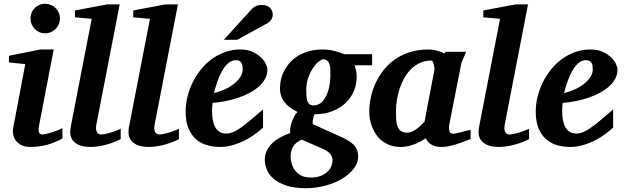

<svg xmlns="http://www.w3.org/2000/svg" viewBox="-20 -760 3282 1009"><path d="M308.1 -32.2Q263.2 -7.8 222.7 2.2Q182.1 12.2 139.2 12.2Q111.8 12.2 93 2.9Q74.2 -6.3 63.5 -21Q52.7 -35.6 49.3 -54Q45.9 -72.3 49.8 -90.8L112.8 -422.9L26.9 -432.1V-466.8L191.9 -500H262.2L185.1 -99.1Q183.1 -90.3 182.6 -82Q182.1 -73.7 183.8 -67.4Q185.5 -61 190.4 -57.1Q195.3 -53.2 204.1 -53.2Q208 -53.2 219.5 -55.7Q231 -58.1 246.1 -62.5Q261.2 -66.9 277.6 -73.2Q293.9 -79.6 308.1 -86.9ZM294.9 -663.1Q294.9 -647 288.8 -632.8Q282.7 -618.7 272 -607.9Q261.2 -597.2 247.1 -591.1Q232.9 -585 216.8 -585Q200.7 -585 186.8 -591.1Q172.9 -597.2 162.4 -607.9Q151.9 -618.7 146 -632.8Q140.1 -647 140.1 -663.1Q140.1 -679.2 146 -693.4Q151.9 -707.5 162.4 -717.8Q172.9 -728 186.8 -734.1Q200.7 -740.2 216.8 -740.2Q232.9 -740.2 247.1 -734.1Q261.2 -728 272 -717.8Q282.7 -707.5 288.8 -693.4Q294.9 -679.2 294.9 -663.1Z M614.3 -28.8Q577.6 -10.3 535.4 1Q493.2 12.2 454.1 12.2Q404.3 12.2 376.7 -8.5Q349.1 -29.3 349.1 -64Q349.1 -72.3 349.9 -81.3Q350.6 -90.3 353 -100.1L461.9 -661.1L374 -668.9V-705.1L543 -736.8H608.9L485.8 -102.1Q484.4 -93.3 484.6 -84.7Q484.9 -76.2 487.8 -69.1Q490.7 -62 496.6 -57.6Q502.4 -53.2 512.2 -53.2Q523.9 -53.2 551.3 -60.3Q578.6 -67.4 614.3 -83Z M920.4 -28.8Q883.8 -10.3 841.6 1Q799.3 12.2 760.3 12.2Q710.4 12.2 682.9 -8.5Q655.3 -29.3 655.3 -64Q655.3 -72.3 656 -81.3Q656.7 -90.3 659.2 -100.1L768.1 -661.1L680.2 -668.9V-705.1L849.1 -736.8H915L792 -102.1Q790.5 -93.3 790.8 -84.7Q791 -76.2 793.9 -69.1Q796.9 -62 802.7 -57.6Q808.6 -53.2 818.4 -53.2Q830.1 -53.2 857.4 -60.3Q884.8 -67.4 920.4 -83Z M1255.4 -396Q1255.4 -404.8 1254.2 -413.3Q1252.9 -421.9 1249.3 -428.7Q1245.6 -435.5 1238.5 -439.7Q1231.4 -443.8 1220.2 -443.8Q1196.8 -443.8 1178.5 -427.2Q1160.2 -410.6 1146 -385Q1131.8 -359.4 1121.6 -328.9Q1111.3 -298.3 1104.5 -271Q1130.4 -276.9 1157.2 -288.6Q1184.1 -300.3 1205.8 -316.7Q1227.5 -333 1241.5 -353Q1255.4 -373 1255.4 -396ZM1385.3 -395Q1385.3 -368.7 1373.3 -346.2Q1361.3 -323.7 1340.3 -305.2Q1319.3 -286.6 1291.3 -271.7Q1263.2 -256.8 1231.2 -246.1Q1199.2 -235.4 1164.8 -228.5Q1130.4 -221.7 1097.2 -219.2Q1096.2 -210 1095.2 -198.2Q1094.2 -186.5 1094.2 -178.2Q1094.2 -152.3 1098.1 -130.4Q1102.1 -108.4 1110.8 -92.3Q1119.6 -76.2 1134 -67.1Q1148.4 -58.1 1169.4 -58.1Q1185.5 -58.1 1202.1 -64.5Q1218.8 -70.8 1240.7 -85.7Q1262.7 -100.6 1292 -125Q1321.3 -149.4 1362.3 -185.1V-89.8Q1347.7 -75.7 1324.2 -57.9Q1300.8 -40 1271 -24.4Q1241.2 -8.8 1207 1.7Q1172.9 12.2 1136.2 12.2Q1103.5 12.2 1071.3 3.9Q1039.1 -4.4 1013.4 -25.4Q987.8 -46.4 971.7 -82.3Q955.6 -118.2 955.6 -173.8Q955.6 -211.9 965.1 -251Q974.6 -290 992.2 -326.2Q1009.8 -362.3 1035.2 -394Q1060.5 -425.8 1092.5 -449.2Q1124.5 -472.7 1162.6 -486.3Q1200.7 -500 1243.2 -500Q1279.8 -500 1306.6 -487.8Q1333.5 -475.6 1351.1 -458.7Q1368.7 -441.9 1377 -424.1Q1385.3 -406.2 1385.3 -395ZM1413.6 -681.2Q1413.6 -676.3 1411.6 -670.2Q1409.7 -664.1 1406 -658.2Q1402.3 -652.3 1397.7 -647.2Q1393.1 -642.1 1387.2 -639.2L1226.6 -550.8H1156.2L1293.5 -702.1Q1301.8 -711.4 1308.8 -717.5Q1315.9 -723.6 1323.2 -727.3Q1330.6 -731 1338.4 -732.4Q1346.2 -733.9 1356.4 -733.9Q1372.6 -733.9 1383.5 -729Q1394.5 -724.1 1401.1 -716.6Q1407.7 -709 1410.6 -699.5Q1413.6 -689.9 1413.6 -681.2Z M1727.5 83Q1727.5 65.9 1716.8 50.8Q1706.1 35.6 1678.2 22.9L1566.4 -25.9Q1549.8 -19.5 1538.6 -10.3Q1527.3 -1 1520.3 10.5Q1513.2 22 1510.3 35.2Q1507.3 48.3 1507.3 62Q1507.3 78.1 1512.2 97.4Q1517.1 116.7 1529.1 133.5Q1541 150.4 1561.3 161.6Q1581.5 172.9 1612.3 172.9Q1646.5 172.9 1668.7 163.1Q1690.9 153.3 1704.1 139.4Q1717.3 125.5 1722.4 110.1Q1727.5 94.7 1727.5 83ZM1716.3 -359.9Q1716.3 -377.4 1715.8 -393.6Q1715.3 -409.7 1711.7 -421.9Q1708 -434.1 1700.2 -441.2Q1692.4 -448.2 1678.2 -448.2Q1669.9 -448.2 1655 -436.5Q1640.1 -424.8 1625.5 -403.3Q1610.8 -381.8 1600.1 -351.8Q1589.4 -321.8 1589.4 -285.2Q1589.4 -267.6 1590.6 -253.2Q1591.8 -238.8 1595.5 -228.3Q1599.1 -217.8 1606.4 -211.9Q1613.8 -206.1 1626.5 -206.1Q1651.4 -206.1 1668.5 -221.4Q1685.5 -236.8 1696 -260Q1706.5 -283.2 1711.4 -310.1Q1716.3 -336.9 1716.3 -359.9ZM1843.3 -417Q1847.7 -405.8 1851.1 -389.4Q1854.5 -373 1854.5 -355Q1854.5 -317.9 1840.1 -282.7Q1825.7 -247.6 1797.6 -220.2Q1769.5 -192.9 1728 -176.3Q1686.5 -159.7 1632.3 -159.2Q1627 -145 1624.5 -130.6Q1622.1 -116.2 1623.5 -107.9L1756.3 -47.9Q1780.3 -37.6 1799.8 -27.1Q1819.3 -16.6 1833.3 -3.9Q1847.2 8.8 1854.7 24.9Q1862.3 41 1862.3 63Q1862.3 94.7 1840.3 124.5Q1818.4 154.3 1780.8 177.5Q1743.2 200.7 1693.1 214.8Q1643.1 229 1586.4 229Q1526.9 229 1486.1 215.6Q1445.3 202.1 1419.7 180.9Q1394 159.7 1382.8 132.8Q1371.6 106 1371.6 79.1Q1371.6 53.7 1381.8 32.2Q1392.1 10.7 1410.2 -6.8Q1428.2 -24.4 1452.6 -37.8Q1477.1 -51.3 1505.4 -61Q1503.4 -72.8 1505.6 -87.6Q1507.8 -102.5 1512.9 -117.9Q1518.1 -133.3 1525.9 -147.5Q1533.7 -161.6 1543.5 -171.9Q1523.4 -181.2 1506.6 -193.1Q1489.7 -205.1 1477.3 -220.2Q1464.8 -235.4 1458 -254.4Q1451.2 -273.4 1451.2 -296.9Q1451.2 -320.3 1457 -344.5Q1462.9 -368.7 1475.1 -391.1Q1487.3 -413.6 1505.6 -433.3Q1523.9 -453.1 1549.1 -468Q1574.2 -482.9 1606 -491.5Q1637.7 -500 1676.3 -500Q1695.3 -500 1712.6 -497.3Q1730 -494.6 1744.6 -490.5Q1759.3 -486.3 1770.8 -482.2Q1782.2 -478 1789.6 -475.1H1935.5V-417Z M2263.2 -394Q2263.7 -396 2262.9 -403.8Q2262.2 -411.6 2260 -420.2Q2257.8 -428.7 2254.6 -435.3Q2251.5 -441.9 2247.1 -441.9Q2214.8 -441.9 2188.7 -430.2Q2162.6 -418.5 2141.8 -398.4Q2121.1 -378.4 2106 -352.1Q2090.8 -325.7 2080.8 -296.1Q2070.8 -266.6 2065.9 -235.8Q2061 -205.1 2061 -176.8Q2061 -156.7 2061.8 -136.7Q2062.5 -116.7 2067.6 -100.1Q2072.8 -83.5 2084.7 -73.2Q2096.7 -63 2119.1 -63Q2135.3 -63 2149.7 -70.3Q2164.1 -77.6 2176 -87.2Q2188 -96.7 2197 -106.4Q2206.1 -116.2 2211.4 -121.1Q2214.8 -141.1 2217 -152.1Q2219.2 -163.1 2220.9 -173.1Q2222.7 -183.1 2225.1 -195.8Q2227.5 -208.5 2232.2 -232.2Q2236.8 -255.9 2244.1 -294.2Q2251.5 -332.5 2263.2 -394ZM2453.1 -29.8Q2436 -22.9 2417.2 -15.6Q2398.4 -8.3 2378.9 -2.2Q2359.4 3.9 2339.8 8.1Q2320.3 12.2 2301.3 12.2Q2269.5 12.2 2248.3 0.5Q2227.1 -11.2 2217.3 -33.2Q2204.1 -24.4 2189 -16.1Q2173.8 -7.8 2157.2 -1.7Q2140.6 4.4 2123 8.3Q2105.5 12.2 2087.4 12.2Q2056.6 12.2 2032.2 3.9Q2007.8 -4.4 1989.3 -18.6Q1970.7 -32.7 1957.8 -51.3Q1944.8 -69.8 1936.5 -90.1Q1928.2 -110.4 1924.3 -131.3Q1920.4 -152.3 1920.4 -170.9Q1920.4 -208 1928.5 -246.8Q1936.5 -285.6 1953.4 -322.3Q1970.2 -358.9 1995.6 -391.4Q2021 -423.8 2055.7 -448Q2090.3 -472.2 2134.5 -486.1Q2178.7 -500 2232.4 -500Q2254.4 -500 2276.1 -494.1Q2297.9 -488.3 2314.9 -479L2322.3 -487.8H2429.2Q2426.8 -480.5 2422.9 -471.2Q2418.9 -461.9 2415 -453.1Q2411.1 -444.3 2408 -437.3Q2404.8 -430.2 2404.3 -426.8L2339.4 -97.2Q2339.4 -85.9 2340.1 -78.1Q2340.8 -70.3 2343.8 -65.7Q2346.7 -61 2352.1 -59.1Q2357.4 -57.1 2366.2 -57.1Q2368.2 -57.1 2380.6 -60.1Q2393.1 -63 2408 -66.9Q2422.9 -70.8 2436 -74Q2449.2 -77.1 2453.1 -78.1Z M2760.3 -28.8Q2723.6 -10.3 2681.4 1Q2639.2 12.2 2600.1 12.2Q2550.3 12.2 2522.7 -8.5Q2495.1 -29.3 2495.1 -64Q2495.1 -72.3 2495.8 -81.3Q2496.6 -90.3 2499 -100.1L2607.9 -661.1L2520 -668.9V-705.1L2689 -736.8H2754.9L2631.8 -102.1Q2630.4 -93.3 2630.6 -84.7Q2630.9 -76.2 2633.8 -69.1Q2636.7 -62 2642.6 -57.6Q2648.4 -53.2 2658.2 -53.2Q2669.9 -53.2 2697.3 -60.3Q2724.6 -67.4 2760.3 -83Z M3095.2 -396Q3095.2 -404.8 3094 -413.3Q3092.8 -421.9 3089.1 -428.7Q3085.4 -435.5 3078.4 -439.7Q3071.3 -443.8 3060.1 -443.8Q3036.6 -443.8 3018.3 -427.2Q3000 -410.6 2985.8 -385Q2971.7 -359.4 2961.4 -328.9Q2951.2 -298.3 2944.3 -271Q2970.2 -276.9 2997.1 -288.6Q3023.9 -300.3 3045.7 -316.7Q3067.4 -333 3081.3 -353Q3095.2 -373 3095.2 -396ZM3225.1 -395Q3225.1 -368.7 3213.1 -346.2Q3201.2 -323.7 3180.2 -305.2Q3159.2 -286.6 3131.1 -271.7Q3103 -256.8 3071 -246.1Q3039.1 -235.4 3004.6 -228.5Q2970.2 -221.7 2937 -219.2Q2936 -210 2935.1 -198.2Q2934.1 -186.5 2934.1 -178.2Q2934.1 -152.3 2938 -130.4Q2941.9 -108.4 2950.7 -92.3Q2959.5 -76.2 2973.9 -67.1Q2988.3 -58.1 3009.3 -58.1Q3025.4 -58.1 3042 -64.5Q3058.6 -70.8 3080.6 -85.7Q3102.5 -100.6 3131.8 -125Q3161.1 -149.4 3202.1 -185.1V-89.8Q3187.5 -75.7 3164.1 -57.9Q3140.6 -40 3110.8 -24.4Q3081.1 -8.8 3046.9 1.7Q3012.7 12.2 2976.1 12.2Q2943.4 12.2 2911.1 3.9Q2878.9 -4.4 2853.3 -25.4Q2827.6 -46.4 2811.5 -82.3Q2795.4 -118.2 2795.4 -173.8Q2795.4 -211.9 2804.9 -251Q2814.5 -290 2832 -326.2Q2849.6 -362.3 2875 -394Q2900.4 -425.8 2932.4 -449.2Q2964.4 -472.7 3002.4 -486.3Q3040.5 -500 3083 -500Q3119.6 -500 3146.5 -487.8Q3173.3 -475.6 3190.9 -458.7Q3208.5 -441.9 3216.8 -424.1Q3225.1 -406.2 3225.1 -395Z"/></svg>

Font: Charis SIL Viet
Style: Bold Italic
Weight: 700
Italic angle: -11°
Foundry: SIL International
Version: Version 5.000